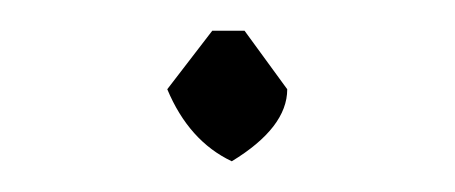

<svg xmlns="http://www.w3.org/2000/svg" viewBox="-20 -105 296 125"><path d="M118.2 -85H139.2L167 -46.9Q167 -22 130.9 0Q103 -13.2 88.9 -46.9Z"/></svg>

Font: Loved by the King
Style: Regular
Weight: 400
Designer: Kimberly Geswein
Foundry: Kimberly Geswein
Version: Version 1.002 2006